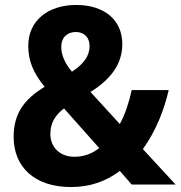

<svg xmlns="http://www.w3.org/2000/svg" viewBox="-20 -744 728 774"><path d="M287 -724C173 -724 94 -660 94 -560C94 -499 113 -452 160 -394C79 -345 35 -288 35 -192C35 -72 118 10 266 10C345 10 409 -14 463 -55L511 0H688L556 -143C609 -216 643 -305 660 -381H511C500 -331 485 -284 463 -244L345 -373C420 -421 473 -480 473 -566C473 -666 398 -724 287 -724ZM286 -615C314 -615 341 -598 341 -558C341 -517 316 -485 270 -455C243 -487 227 -521 227 -554C227 -599 257 -615 286 -615ZM238 -307 380 -147C352 -125 319 -112 280 -112C223 -112 183 -149 183 -204C183 -248 202 -279 238 -307Z"/></svg>

Font: Noto Sans Arabic UI SmCn
Style: Bold
Weight: 700
Width: 4
Designer: Monotype Design Team, Nadine Chahine and Nizar Qandah
Foundry: Monotype Imaging Inc.
Version: Version 2.010